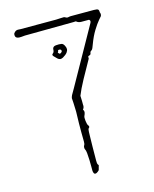

<svg xmlns="http://www.w3.org/2000/svg" viewBox="-109 -776 693 865"><g transform="rotate(-15 237.0 -343.0)"><path d="M246 5Q246 5 240 10.5Q234 16 227 16Q220 16 218 1Q218 -4 218 -18.5Q218 -33 217.5 -50.5Q217 -68 215.5 -82.5Q214 -97 211 -101Q209 -104 209 -110.5Q209 -117 212 -121Q215 -125 215 -137Q215 -149 214.5 -181Q214 -213 216 -276Q216 -279 215.5 -291Q215 -303 214.5 -317.5Q214 -332 213 -340Q215 -348 217.5 -353Q220 -358 233 -380L382 -646Q387 -656 379 -661H344Q338 -661 332.5 -662.5Q327 -664 322 -668Q321 -670 317 -669.5Q313 -669 310 -669L82 -667Q77 -667 65.5 -665.5Q54 -664 45 -667.5Q36 -671 37 -684Q37 -689 43 -694.5Q49 -700 53 -700Q57 -701 61.5 -700.5Q66 -700 70 -700H236Q241 -700 246 -700.5Q251 -701 256 -701Q263 -701 269.5 -701.5Q276 -702 283 -697Q287 -695 293 -696.5Q299 -698 304 -698H412Q428 -698 431.5 -694Q435 -690 435 -680Q439 -672 435 -663Q435 -663 423 -649Q411 -635 395.5 -610Q380 -585 367 -550Q360 -529 355 -525.5Q350 -522 350 -522Q347 -519 346.5 -513.5Q346 -508 341 -506Q331 -503 332.5 -499Q334 -495 332 -491Q308 -449 286 -408.5Q264 -368 253 -340Q254 -325 254 -314.5Q254 -304 254 -299Q256 -286 248 -277Q253 -270 252 -263Q251 -256 247 -248Q244 -242 246 -225.5Q248 -209 252 -203Q254 -202 255 -198Q256 -194 255 -193Q250 -189 249 -184Q248 -179 248 -173Q248 -174 247.5 -154Q247 -134 246.5 -103.5Q246 -73 246 -40Q246 -34 246.5 -28Q247 -22 252 -17ZM197 -529 183 -543Q175 -551 182 -556Q189 -561 189 -572Q189 -587 205 -588.5Q221 -590 231 -588Q238 -587 243.5 -577.5Q249 -568 249 -560Q249 -552 243 -544Q236 -535 222 -527Q208 -519 197 -529ZM210 -549Q213 -546 217 -548.5Q221 -551 222 -553Q224 -554 224 -557Q224 -563 219 -565Q216 -566 212 -565.5Q208 -565 208 -561Q208 -557 206 -556Q204 -555 206 -553Z"/></g></svg>

Font: Sankofa Display
Style: Regular
Weight: 400
Designer: Batsirai Madzonga
Foundry: Batsirai Madzonga
Version: Version 1.000; ttfautohint (v1.8.4.7-5d5b)